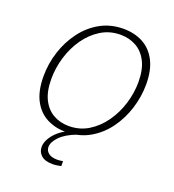

<svg xmlns="http://www.w3.org/2000/svg" viewBox="-161 -825 1054 1166"><g transform="rotate(20 366.0 -242.0)"><path d="M320 7Q252 7 197 -21.5Q142 -50 110 -110.5Q78 -171 78 -266Q78 -347 103 -424.5Q128 -502 175 -565Q222 -628 288.5 -665Q355 -702 438 -702Q508 -702 563 -673Q618 -644 649.5 -583.5Q681 -523 681 -431Q681 -352 656.5 -274Q632 -196 585.5 -132.5Q539 -69 472 -31Q405 7 320 7ZM325 -33Q395 -33 451.5 -68Q508 -103 548.5 -160.5Q589 -218 610.5 -288Q632 -358 632 -428Q632 -509 605.5 -560.5Q579 -612 534 -637Q489 -662 433 -662Q363 -662 306.5 -627Q250 -592 210 -534.5Q170 -477 149 -407Q128 -337 128 -267Q128 -186 154 -134.5Q180 -83 224.5 -58Q269 -33 325 -33ZM312 218Q263 218 238.5 196.5Q214 175 214 142Q214 100 254 54.5Q294 9 373 -19L388 0Q322 25 287.5 60.5Q253 96 253 128Q253 152 272.5 167.5Q292 183 330 183Q338 183 347 182Q356 181 366 179V211Q352 214 338 216Q324 218 312 218Z"/></g></svg>

Font: Bitter Light
Style: Italic
Weight: 300
Italic angle: -9°
Designer: Sol Matas, and Bitter project Authors
Foundry: Sol Matas
Version: Version 2.001